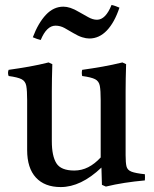

<svg xmlns="http://www.w3.org/2000/svg" viewBox="-20 -746 623 778"><path d="M226 12Q161 12 125.5 -26.5Q90 -65 90 -138V-340Q90 -379 86.5 -398Q83 -417 67.5 -425Q52 -433 15 -438Q10 -451 15 -463Q58 -469 97.5 -476Q137 -483 177 -493L192 -486Q191 -455 190.5 -427.5Q190 -400 190 -376V-174Q190 -114 208.5 -84.5Q227 -55 281 -55Q311 -55 337.5 -68.5Q364 -82 388 -108V-340Q388 -379 384.5 -398Q381 -417 365.5 -425Q350 -433 313 -438Q310 -451 313 -463Q356 -469 395.5 -476Q435 -483 476 -493L491 -486Q490 -455 489.5 -427.5Q489 -400 489 -376V-117Q489 -87 492.5 -72Q496 -57 512.5 -50.5Q529 -44 567 -40Q568 -28 567 -15Q524 -11 485 -5Q446 1 409 10L393 3L391 -67Q308 12 226 12ZM432 -726Q441 -724 449 -721Q457 -718 464 -715Q444 -655 413 -622.5Q382 -590 342 -590Q329 -590 313 -595Q297 -600 277 -612Q259 -623 241.5 -632.5Q224 -642 205 -642Q169 -642 145 -584Q131 -587 113 -595Q135 -653 166 -686Q197 -719 237 -719Q250 -719 265.5 -714Q281 -709 301 -697Q319 -687 337.5 -676.5Q356 -666 373 -666Q408 -666 432 -726Z"/></svg>

Font: Tiro Gurmukhi
Style: Regular
Weight: 400
Designer: Gurmukhi: John Hudson & Fiona Ross. Latin: John Hudson.
Foundry: Tiro Typeworks Ltd.
Version: Version 1.52